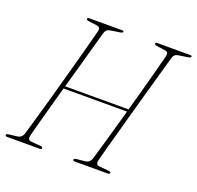

<svg xmlns="http://www.w3.org/2000/svg" viewBox="-123 -831 988 963"><g transform="rotate(20 371.0 -350.0)"><path d="M118.5 -50.5Q111 -21.5 130.5 -19.5L184 -14.5Q195 -13.5 195 -7Q195 0 184 0H11Q1 0 1 -6.5Q1 -13.5 13.5 -14.5L56 -19.5Q82 -22 90 -48.5Q100 -82.5 117 -141.5Q134 -200.5 154 -272Q174 -343.5 194 -416.5Q214 -489.5 231 -552.5Q248 -615.5 258 -655.5Q262.5 -676.5 243 -679.5L197 -685.5Q184 -687.5 184.5 -694Q184.5 -700 195 -700H370Q378.5 -700 378.5 -695Q378.5 -688.5 364 -686.5L312.5 -678.5Q292 -676 285.5 -653.5Q276 -619.5 262 -568.8Q248 -518 231.2 -458.5Q214.5 -399 197.5 -338H536Q553 -399.5 569.5 -459.5Q586 -519.5 599.5 -570.5Q613 -621.5 621.5 -655.5Q626 -676 606.5 -679L560.5 -685.5Q547.5 -687.5 548 -694Q548 -700 556.5 -700H733.5Q742.5 -700 742 -694Q741.5 -688 727.5 -686L676 -678Q655.5 -675.5 649.5 -653Q640 -619.5 625.8 -569.5Q611.5 -519.5 595 -460.5Q578.5 -401.5 561.5 -340.5Q544.5 -279.5 529 -223Q513.5 -166.5 501 -121.5Q488.5 -76.5 482 -50Q474.5 -21.5 494 -19.5L547.5 -14.5Q558.5 -13 558.5 -7Q558.5 0 547.5 0H372Q362 0 362 -6Q362 -13 374.5 -14.5L419.5 -19Q445.5 -21.5 453.5 -48.5Q465.5 -88.5 487 -164Q508.5 -239.5 532.5 -325H193.5Q177.5 -267.5 162.8 -214Q148 -160.5 136.5 -118Q125 -75.5 118.5 -50.5Z"/></g></svg>

Font: Fraunces 144pt S050 Thin
Style: Italic
Weight: 100
Italic angle: -16°
Version: Version 1.000; ttfautohint (v1.8.3)